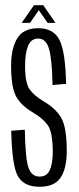

<svg xmlns="http://www.w3.org/2000/svg" viewBox="-20 -712 302 735"><path d="M131.5 3Q188.5 3 212 -32Q235.5 -67 235.5 -133.5Q235.5 -227.5 213 -263.2Q190.5 -299 148.5 -323Q110 -346 93 -370.5Q76 -395 76 -460.5Q76 -508.5 87.5 -536.5Q99 -564.5 126.5 -564.5Q156.5 -564.5 168 -523.5Q179.5 -482.5 181 -386.5L233 -391Q230.5 -514 207.8 -559Q185 -604 126.5 -604Q70 -604 46.2 -565.5Q22.5 -527 22.5 -460Q22.5 -377 42 -342.2Q61.5 -307.5 105 -282Q144 -259.5 163 -232.5Q182 -205.5 182 -129Q182 -87.5 171 -61.8Q160 -36 131.5 -36Q101 -36 89 -70.2Q77 -104.5 75 -215.5L23 -211.5Q26 -74.5 49.5 -35.8Q73 3 131.5 3ZM63 -624.5H95L128.5 -673L162.5 -624.5H192.5L145.5 -692H110Z"/></svg>

Font: Anybody ExtraCondensed Light
Style: Regular
Weight: 300
Width: 2
Version: Version 1.113;gftools[0.9.25]